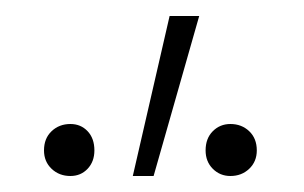

<svg xmlns="http://www.w3.org/2000/svg" viewBox="-20 -731 380 240"><path d="M146 -511 192 -711H229L172 -511ZM68 -511Q54 -511 44.5 -520Q35 -529 35 -543Q35 -558 44.5 -567Q54 -576 68 -576Q81 -576 89.5 -567Q98 -558 98 -543Q98 -529 89.5 -520Q81 -511 68 -511ZM268 -511Q255 -511 246 -520Q237 -529 237 -543Q237 -558 246 -567Q255 -576 268 -576Q282 -576 291.5 -567Q301 -558 301 -543Q301 -529 291.5 -520Q282 -511 268 -511Z"/></svg>

Font: Ysabeau SC ExtraLight
Style: Regular
Weight: 250
Designer: Christian Thalmann (Catharsis Fonts)
Version: Version 2.001;gftools[0.9.30]; featfreeze: smcp